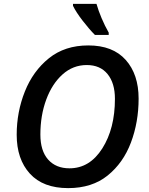

<svg xmlns="http://www.w3.org/2000/svg" viewBox="-20 -959 765 989"><path d="M331 10Q454 10 534.5 -55Q615 -120 654.5 -225Q694 -330 694 -451Q694 -576 627.5 -650.5Q561 -725 435 -725Q314 -725 232 -659Q150 -593 108 -487.5Q66 -382 66 -265Q66 -139 134 -64.5Q202 10 331 10ZM338 -92Q268 -92 228 -137Q188 -182 188 -266Q188 -364 218 -445.5Q248 -527 302 -575.5Q356 -624 427 -624Q496 -624 534 -577.5Q572 -531 572 -450Q572 -297 507 -194.5Q442 -92 338 -92ZM469 -779H540V-791Q520 -826 503.5 -865Q487 -904 477 -939H356V-929Q372 -896 406 -852Q440 -808 469 -779Z"/></svg>

Font: Noto Sans UI Medium
Style: Italic
Weight: 500
Italic angle: -12°
Designer: Monotype Design Team
Foundry: Monotype Imaging Inc.
Version: Version 1.901